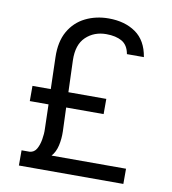

<svg xmlns="http://www.w3.org/2000/svg" viewBox="-81 -787 769 858"><g transform="rotate(10 303.5 -358.5)"><path d="M528 -574H451Q444 -614 416.5 -630Q389 -646 345 -646Q290 -646 253 -611Q216 -576 218 -505L223 -361H395V-292H225L229 -184Q230 -151 223 -120Q216 -89 198 -69H536V0H62V-69H99Q119 -71 129.5 -89Q140 -107 144.5 -133Q149 -159 148 -181L145 -292H60V-361H143L139 -505Q137 -576 164 -623Q191 -670 238.5 -693.5Q286 -717 344 -717Q417 -717 466.5 -682.5Q516 -648 528 -574Z"/></g></svg>

Font: Asta Sans
Style: Regular
Weight: 400
Designer: 42dot
Version: Version 1.000